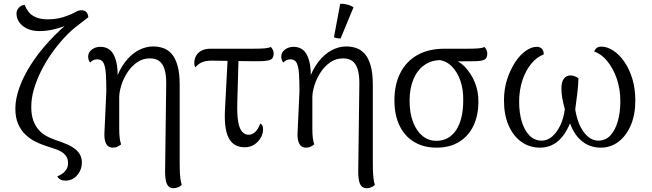

<svg xmlns="http://www.w3.org/2000/svg" viewBox="-20 -766 3441 1013"><path d="M326 187Q295 187 282 165Q294 160 307 151.5Q320 143 329.5 129Q339 115 339 94Q339 71 327.5 56Q316 41 298 31.5Q280 22 256 15L217 2Q192 -6 164.5 -20Q137 -34 113.5 -56.5Q90 -79 75.5 -112.5Q61 -146 61 -193Q61 -243 81.5 -301.5Q102 -360 141 -422Q180 -484 238 -547.5Q296 -611 371 -671L362 -645Q325 -628 279 -615Q233 -602 189 -602Q151 -602 124 -614.5Q97 -627 82 -648Q67 -669 67 -694Q67 -712 79.5 -725.5Q92 -739 110 -740Q118 -720 131 -703Q144 -686 169 -675Q194 -664 233 -664Q261 -664 287 -669Q313 -674 335 -683Q363 -693 378.5 -702.5Q394 -712 409 -712Q428 -712 436.5 -701.5Q445 -691 446 -675L397 -637Q357 -608 320 -568Q283 -528 251.5 -483Q220 -438 196 -389.5Q172 -341 158.5 -294Q145 -247 145 -202Q145 -159 156 -129.5Q167 -100 185 -80Q203 -60 224.5 -48.5Q246 -37 268 -29L300 -18Q317 -12 336.5 -3.5Q356 5 373.5 18Q391 31 401.5 49Q412 67 412 91Q412 117 400.5 139Q389 161 370 174Q351 187 326 187Z M897 227Q877 227 867.5 215.5Q858 204 854.5 184.5Q851 165 851 141L857 -328Q857 -371 848.5 -399.5Q840 -428 821.5 -443Q803 -458 771 -458Q733 -458 703 -437Q673 -416 652 -383.5Q631 -351 620 -315.5Q609 -280 609 -253V-88Q609 -57 611.5 -38Q614 -19 619 -4Q611 2 600.5 7.5Q590 13 575 13Q551 13 540 -7.5Q529 -28 531 -66L541 -284Q541 -338 538.5 -376Q536 -414 526.5 -433.5Q517 -453 493 -453Q480 -453 471 -448Q462 -443 456 -436Q451 -441 448 -449.5Q445 -458 445 -467Q445 -490 464.5 -504.5Q484 -519 510 -519Q539 -519 560 -502.5Q581 -486 592.5 -444Q604 -402 600 -326L586 -331Q608 -398 641 -440Q674 -482 712 -501.5Q750 -521 788 -521Q815 -521 840.5 -512.5Q866 -504 885.5 -482Q905 -460 916.5 -420.5Q928 -381 928 -318V79Q928 101 928.5 126.5Q929 152 931.5 174Q934 196 939 209Q934 215 922 221Q910 227 897 227Z M1271 11Q1211 11 1185.5 -40Q1160 -91 1168 -206L1182 -474H1239L1232 -227Q1230 -162 1236.5 -124.5Q1243 -87 1257.5 -71Q1272 -55 1292 -55Q1311 -55 1327 -70.5Q1343 -86 1353 -114Q1361 -111 1364.5 -103Q1368 -95 1368 -84Q1368 -60 1355 -38Q1342 -16 1320.5 -2.5Q1299 11 1271 11ZM1011 -411Q1005 -420 1005 -433Q1005 -453 1014 -470.5Q1023 -488 1042.5 -498.5Q1062 -509 1092 -509H1318Q1357 -509 1377.5 -511Q1398 -513 1409 -518Q1414 -514 1419 -504Q1424 -494 1424 -484Q1424 -458 1406 -450.5Q1388 -443 1345 -443Q1275 -443 1214 -444.5Q1153 -446 1096 -446Q1069 -446 1048.5 -438.5Q1028 -431 1011 -411Z M1916 227Q1896 227 1886.5 215.5Q1877 204 1873.5 184.5Q1870 165 1870 141L1876 -328Q1876 -371 1867.5 -399.5Q1859 -428 1840.5 -443Q1822 -458 1790 -458Q1752 -458 1722 -437Q1692 -416 1671 -383.5Q1650 -351 1639 -315.5Q1628 -280 1628 -253V-88Q1628 -57 1630.5 -38Q1633 -19 1638 -4Q1630 2 1619.5 7.5Q1609 13 1594 13Q1570 13 1559 -7.5Q1548 -28 1550 -66L1560 -284Q1560 -338 1557.5 -376Q1555 -414 1545.5 -433.5Q1536 -453 1512 -453Q1499 -453 1490 -448Q1481 -443 1475 -436Q1470 -441 1467 -449.5Q1464 -458 1464 -467Q1464 -490 1483.5 -504.5Q1503 -519 1529 -519Q1558 -519 1579 -502.5Q1600 -486 1611.5 -444Q1623 -402 1619 -326L1605 -331Q1627 -398 1660 -440Q1693 -482 1731 -501.5Q1769 -521 1807 -521Q1834 -521 1859.5 -512.5Q1885 -504 1904.5 -482Q1924 -460 1935.5 -420.5Q1947 -381 1947 -318V79Q1947 101 1947.5 126.5Q1948 152 1950.5 174Q1953 196 1958 209Q1953 215 1941 221Q1929 227 1916 227ZM1777 -563Q1769 -563 1758 -564.5Q1747 -566 1742 -570L1775 -746Q1793 -747 1813.5 -741.5Q1834 -736 1845 -727Z M2283 13Q2217 13 2167 -16Q2117 -45 2089 -101Q2061 -157 2061 -237Q2061 -319 2091.5 -380Q2122 -441 2181 -475Q2240 -509 2327 -509H2450Q2487 -509 2506.5 -511Q2526 -513 2536 -518Q2541 -513 2546 -504Q2551 -495 2551 -484Q2551 -458 2534.5 -450.5Q2518 -443 2481 -443L2361 -442L2307 -449Q2255 -449 2217.5 -421.5Q2180 -394 2160.5 -346Q2141 -298 2141 -235Q2141 -169 2159.5 -121.5Q2178 -74 2209.5 -48.5Q2241 -23 2282 -23Q2349 -23 2386.5 -79.5Q2424 -136 2424 -237Q2425 -294 2409 -340Q2393 -386 2364 -415.5Q2335 -445 2293 -450L2354 -457Q2398 -449 2432 -414Q2466 -379 2485.5 -330.5Q2505 -282 2504 -229Q2504 -157 2478 -102.5Q2452 -48 2402.5 -17.5Q2353 13 2283 13Z M3153 -520Q3183 -520 3215 -499.5Q3247 -479 3273.5 -441Q3300 -403 3316 -351Q3332 -299 3332 -235Q3332 -161 3308 -105Q3284 -49 3243 -18Q3202 13 3149 13Q3091 13 3047.5 -23.5Q3004 -60 2982 -132H2994Q2967 -59 2926 -23Q2885 13 2829 13Q2774 13 2731 -17.5Q2688 -48 2663.5 -104Q2639 -160 2639 -236Q2639 -296 2655.5 -347Q2672 -398 2697.5 -437Q2723 -476 2753.5 -497.5Q2784 -519 2812 -519Q2830 -519 2839.5 -508Q2849 -497 2849 -479Q2813 -466 2783.5 -430.5Q2754 -395 2736.5 -343Q2719 -291 2719 -228Q2719 -171 2733 -124.5Q2747 -78 2773.5 -51Q2800 -24 2839 -24Q2868 -24 2893 -45.5Q2918 -67 2936 -104.5Q2954 -142 2960 -190Q2952 -219 2947 -246Q2942 -273 2942 -299Q2942 -334 2955 -351Q2968 -368 2990 -368Q3001 -368 3011.5 -364Q3022 -360 3032 -353Q3031 -313 3025.5 -270.5Q3020 -228 3015 -189Q3027 -113 3060.5 -68.5Q3094 -24 3137 -24Q3175 -24 3200.5 -51.5Q3226 -79 3239.5 -126Q3253 -173 3253 -232Q3253 -296 3234 -351Q3215 -406 3183.5 -444Q3152 -482 3115 -494Q3124 -520 3153 -520Z"/></svg>

Font: Arima
Style: Regular
Weight: 400
Designer: Joana Correia and Natanael Gama
Foundry: NDISCOVER
Version: Version 1.101;gftools[0.9.23]